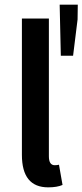

<svg xmlns="http://www.w3.org/2000/svg" viewBox="-20 -785 351 817"><path d="M238.8 -547.9 233.9 -765.1H311L310.1 -702.1L291 -547.9ZM185.1 12.2Q73.2 12.2 73.2 -126V-706.1H188V-120.1Q188 -82 212.9 -82Q221.7 -82 231 -84L246.1 2Q223.1 12.2 185.1 12.2Z"/></svg>

Font: SourceSansPro-Semibold
Style: Regular
Weight: 600
Designer: Paul D. Hunt
Foundry: Adobe Systems Incorporated
Version: Version 2.020;PS 2.0;hotconv 1.0.86;makeotf.lib2.5.63406